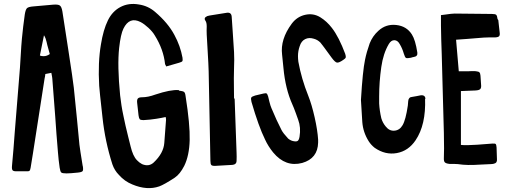

<svg xmlns="http://www.w3.org/2000/svg" viewBox="-20 -779 2636 991"><path d="M323 116Q302 116 296.5 111.5Q291 107 288 87Q282 46 279 6Q276 -25 271.5 -86.5Q267 -148 265 -178L250 -373Q250 -377 249 -381.5Q248 -386 247 -392.5Q246 -399 245 -403L214 -397Q214 -393 212.5 -385Q211 -377 210 -373L150 13Q142 63 138 87Q136 100 131.5 103Q127 106 113 105H70Q51 106 45.5 100.5Q40 95 42 76Q45 47 49.5 -9.5Q54 -66 56 -95L80 -392Q83 -423 86.5 -485.5Q90 -548 93 -579Q99 -642 108 -705Q112 -730 119.5 -737Q127 -744 153 -746L255 -755Q280 -757 289 -750.5Q298 -744 302 -720Q313 -653 333 -519Q356 -370 361 -326Q367 -270 377 -167.5Q387 -65 390 -32Q392 -13 407 79V76Q411 98 406.5 104Q402 110 380 112Q342 116 323 116ZM205 -489Q222 -489 237 -500Q230 -527 224 -547Q223 -552 220.5 -562.5Q218 -573 215 -581Q212 -589 207 -597L186 -493L187 -492Q194 -489 205 -489Z M802 183Q739 205 663 173Q623 157 594 124Q571 101 560 69Q522 -50 509 -173Q493 -316 492 -336Q485 -457 501 -550Q513 -625 537 -674Q560 -721 602 -743Q644 -765 696 -756Q744 -749 780 -718Q847 -661 880 -599Q911 -542 922 -481Q924 -467 921 -463Q918 -459 904 -455L838 -436L832 -448Q824 -524 779 -596Q768 -615 746.5 -635Q725 -655 706 -665Q648 -695 617 -631Q603 -603 595 -532Q585 -441 600 -287Q603 -261 607 -235Q611 -209 617.5 -179Q624 -149 628 -130Q632 -111 641.5 -74Q651 -37 654 -24Q666 27 687 48Q698 60 713 68Q748 83 773 60Q824 12 828 -41L837 -161Q837 -167 835 -175Q830 -174 813 -170.5Q796 -167 787 -166Q757 -161 720 -159Q705 -159 701 -164Q697 -169 695 -184Q694 -195 691.5 -216Q689 -237 688 -247Q686 -264 691.5 -270.5Q697 -277 714 -277Q744 -277 782 -291Q860 -317 902 -314L905 -311Q924 -309 930 -304.5Q936 -300 938 -282Q961 -137 959 -56Q957 24 931 77Q909 120 882 138Q827 174 802 183Z M1093 77Q1076 78 1071 73Q1066 68 1066 51L1057 -411Q1056 -447 1052 -513Q1048 -579 1047 -600Q1046 -621 1047 -642Q1047 -662 1041 -671Q1029 -687 1050 -696Q1060 -699 1075 -701L1150 -713Q1175 -717 1176 -691Q1177 -668 1181.5 -610Q1186 -552 1188 -510.5Q1190 -469 1188 -429Q1187 -404 1187 -376Q1187 -348 1187.5 -316.5Q1188 -285 1188 -271L1191 -270Q1195 -170 1201 8Q1202 30 1201 53Q1200 70 1180 72Q1151 73 1093 77Z M1540 62Q1454 85 1390 8Q1364 -24 1348 -59Q1315 -126 1278 -253Q1274 -270 1277 -275.5Q1280 -281 1297 -286Q1311 -290 1339 -296Q1352 -299 1356 -296.5Q1360 -294 1364 -281Q1365 -276 1370.5 -254Q1376 -232 1381 -221Q1408 -156 1433 -108Q1441 -92 1467 -64Q1479 -54 1492 -51Q1509 -47 1516 -51.5Q1523 -56 1526 -73Q1534 -121 1519 -161Q1518 -164 1507 -194.5Q1496 -225 1489 -240Q1453 -320 1443 -428Q1439 -474 1436 -497Q1426 -576 1486 -657Q1513 -693 1555 -702.5Q1597 -712 1633 -690Q1667 -669 1693 -635Q1729 -589 1763 -498L1762 -500Q1766 -488 1764.5 -482.5Q1763 -477 1752 -470Q1729 -454 1719 -456Q1709 -458 1692 -481Q1642 -550 1634 -559Q1619 -574 1600 -579Q1575 -587 1555 -577Q1535 -567 1527 -541Q1518 -516 1518 -489Q1518 -476 1520 -460Q1536 -372 1571 -285Q1589 -240 1604 -173.5Q1619 -107 1622 -58V-43Q1620 39 1540 62Z M1914 -16Q1895 -31 1883 -50Q1854 -96 1850 -149Q1847 -187 1843 -263Q1852 -414 1864 -470Q1872 -510 1888 -555Q1903 -593 1933 -620Q1972 -656 2025.5 -650Q2079 -644 2106 -601Q2124 -573 2134 -508Q2137 -488 2116 -485Q2114 -485 2109 -483.5Q2104 -482 2101 -481Q2081 -477 2075.5 -480Q2070 -483 2064 -503Q2057 -528 2044 -550Q2033 -571 2016 -571.5Q1999 -572 1987 -552Q1958 -503 1948 -433Q1937 -356 1937 -281V-245Q1939 -208 1948 -169Q1955 -145 1971 -126Q1990 -102 2016.5 -104.5Q2043 -107 2058 -133Q2074 -160 2085 -234Q2085 -238 2086 -246Q2087 -254 2087 -258Q2089 -278 2108 -279Q2116 -280 2131 -283Q2146 -286 2151 -287Q2175 -290 2176 -268L2174 -270Q2179 -135 2125 -55Q2088 0 2028.5 11Q1969 22 1914 -16Z M2343 68Q2335 67 2321.5 67Q2308 67 2300 67Q2282 65 2276 59Q2270 53 2271 35Q2273 3 2271 -94Q2269 -161 2265.5 -296Q2262 -431 2260 -499Q2259 -524 2257.5 -573Q2256 -622 2256 -646V-701Q2265 -702 2280 -704Q2295 -706 2306 -707.5Q2317 -709 2327 -709Q2391 -709 2519 -707Q2536 -707 2541 -702.5Q2546 -698 2548 -681L2552 -675Q2553 -664 2555.5 -643Q2558 -622 2559 -612Q2561 -598 2556.5 -592.5Q2552 -587 2537 -586Q2527 -586 2507 -586Q2487 -586 2477 -585Q2462 -584 2433 -581.5Q2404 -579 2390 -578L2334 -574L2348 -411H2393L2416 -412Q2438 -412 2438 -411Q2450 -410 2454.5 -405.5Q2459 -401 2460 -388L2463 -343Q2465 -326 2459 -319.5Q2453 -313 2434 -312L2359 -309V-31Q2385 -28 2443 -32Q2520 -38 2522 -38Q2535 -39 2538.5 -35.5Q2542 -32 2543 -18Q2544 -8 2544 12.5Q2544 33 2545 43Q2547 62 2529 66Q2521 68 2514 68Q2498 68 2461 70.5Q2424 73 2396.5 72.5Q2369 72 2343 68Z"/></svg>

Font: Because We Connect
Style: Regular
Weight: 400
Designer: Liz Wetzel, Aaron Williamson, Russ McMullin
Foundry: Red Hat
Version: Version 1.000